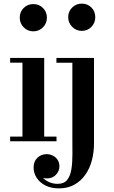

<svg xmlns="http://www.w3.org/2000/svg" viewBox="-20 -780 632 1060"><path d="M164 -607Q132.5 -607 110.8 -629.2Q89 -651.5 89 -682.5Q89 -714.5 110.8 -736Q132.5 -757.5 164 -757.5Q195.5 -757.5 217.2 -736Q239 -714.5 239 -682.5Q239 -651.5 217.2 -629.2Q195.5 -607 164 -607ZM224 -460V-26H292V0H36V-26H104V-434H36V-460ZM305 260Q262.5 260 231.2 244.2Q200 228.5 182.8 202.2Q165.5 176 165.5 145Q165.5 110.5 186.8 90.8Q208 71 237.5 71Q254.5 71 270.8 78.8Q287 86.5 297.5 101.5Q308 116.5 308 138.5Q308 164 289.2 184.5Q270.5 205 238.5 205Q219.5 205 203.2 196.8Q187 188.5 176.8 175Q166.5 161.5 166.5 145H192.5Q192.5 170 207 190.2Q221.5 210.5 245.8 222.8Q270 235 298 235Q333.5 235 350.8 213.2Q368 191.5 374 155Q380 118.5 379.8 73Q379.5 27.5 379.5 -20V-433.5H291.5V-460H499V11.5Q499 60.5 487.2 105.2Q475.5 150 451 184.8Q426.5 219.5 390.2 239.8Q354 260 305 260ZM431.5 -609.5Q400.5 -609.5 378.5 -631.8Q356.5 -654 356.5 -685Q356.5 -717 378.5 -738.5Q400.5 -760 431.5 -760Q463.5 -760 484.8 -738.5Q506 -717 506 -685Q506 -654 484.8 -631.8Q463.5 -609.5 431.5 -609.5Z"/></svg>

Font: Bodoni Moda 9pt SemiBold
Style: Regular
Weight: 600
Designer: Owen Earl
Foundry: indestructible type
Version: Version 2.005